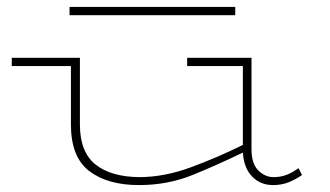

<svg xmlns="http://www.w3.org/2000/svg" viewBox="-20 -524 953 555"><path d="M181 -504H660V-480H181ZM853 -18Q834 -5 814 3Q794 11 769 11Q733 11 709 -13.5Q685 -38 682 -83Q610 -48 537.5 -18.5Q465 11 382 11Q291 11 238 -29.5Q185 -70 185 -164V-333H14V-357H211V-164Q211 -85 255.5 -49Q300 -13 382 -12Q455 -12 532 -40.5Q609 -69 682 -105V-333H521V-357H707V-93Q707 -51 726.5 -31.5Q746 -12 771 -12Q791 -12 808 -18.5Q825 -25 843 -38Z"/></svg>

Font: BhuTuka Expanded One
Style: Regular
Weight: 400
Designer: Erin McLaughlin
Version: Version 1.000; ttfautohint (v1.8.3)